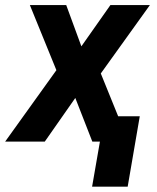

<svg xmlns="http://www.w3.org/2000/svg" viewBox="-59 -548 609 743"><path d="M197.3 -528.3 255.9 -368.7 368.2 -528.3H521L331.1 -263.7L438 0H298.3L232.4 -168.9L114.3 0H-39.1L159.2 -276.4L56.6 -528.3ZM481.9 -98.1 435.1 174.3H297.4L344.7 -98.1Z"/></svg>

Font: Roboto
Style: Bold Italic
Weight: 700
Italic angle: -12°
Designer: Christian Robertson
Foundry: Google
Version: Version 3.0